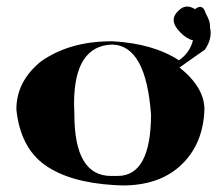

<svg xmlns="http://www.w3.org/2000/svg" viewBox="-20 -631 677 586"><path d="M354 -65 330 -66Q192 -74 117 -127.5Q42 -181 30 -297Q30 -384 107 -445Q194 -505 320 -505H324Q448 -498 526 -447Q559 -469 569 -508Q550 -512 530 -532.5Q510 -553 510 -570Q510 -587 530 -603Q540 -611 551 -611Q563 -611 575 -603Q584 -610 591 -610Q602 -610 608 -590Q621 -567 621 -552V-546Q623 -538 623 -531Q623 -505 605 -479Q584 -465 528 -425Q604 -364 604 -297Q600 -187 528 -123Q463 -65 354 -65ZM339 -94Q440 -94 441 -280Q426 -492 323 -495Q206 -492 206 -314L207 -282Q207 -94 319 -94Z"/></svg>

Font: Xiangcui Kesong Xiangcui Kesong
Style: Regular
Weight: 400
Version: Version 1.501;March 28, 2024;FontCreator 14.0.0.2814 64-bit